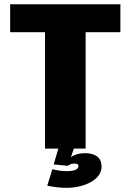

<svg xmlns="http://www.w3.org/2000/svg" viewBox="-20 -695 612 898"><path d="M190.5 0H380.5V-544.5H543V-675H27.5V-544.5H190.5ZM290.5 183.5Q321.5 183.5 351 176.8Q380.5 170 404 157Q427.5 144 441.2 125.8Q455 107.5 455 84Q455 53 434.8 37.2Q414.5 21.5 379 21.5Q350.5 21.5 330.2 30Q310 38.5 299.5 50L297.5 80.5Q302.5 76 310.8 73Q319 70 327.5 70Q338 70 342.5 72.8Q347 75.5 347 82.5Q347 92.5 333.5 99Q320 105.5 291 105.5Q272 105.5 254.5 102.5Q237 99.5 225 96.5L201 173.5Q223 178 246.8 180.8Q270.5 183.5 290.5 183.5ZM297.5 80.5 325.5 0H253L231 74Z"/></svg>

Font: Anybody SemiCondensed ExtraBold
Style: Regular
Weight: 800
Width: 4
Version: Version 1.113;gftools[0.9.25]